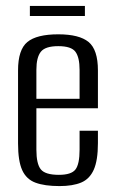

<svg xmlns="http://www.w3.org/2000/svg" viewBox="-20 -620 387 649"><path d="M181 9Q131 9 100 -2.5Q69 -14 55 -45Q41 -76 41 -135V-382Q41 -452 72.5 -478Q104 -504 177 -504Q248 -504 279.5 -478Q311 -452 311 -382V-254H103V-114Q103 -66 118 -47.5Q133 -29 179 -29Q221 -29 235 -47Q249 -65 249 -114V-178H311V-136Q311 -78 297 -46.5Q283 -15 254.5 -3Q226 9 181 9ZM103 -286H249V-384Q249 -426 235 -445Q221 -464 177 -464Q133 -464 118 -445Q103 -426 103 -384ZM81 -566V-600H267V-566Z"/></svg>

Font: Alumni Sans Thin
Style: Regular
Weight: 400
Version: Version 1.018